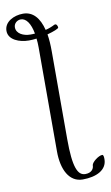

<svg xmlns="http://www.w3.org/2000/svg" viewBox="-196 -759 637 1099"><g transform="rotate(-10 122.5 -209.0)"><path d="M68 -582C59 -581 50 -581 41 -581C3 -581 -39 -599 -39 -637C-39 -659 -20 -676 2 -676C33 -676 57 -642 68 -582ZM-90 -625C-90 -572 -26 -549 27 -549C41 -549 56 -550 72 -552C74 -536 75 -519 75 -500V104C75 211 115 288 193 288C272 288 335 258 335 195C335 182 334 169 326 169C305 169 263 201 263 219C263 238 249 260 213 260C169 260 145 211 145 45V-465C145 -502 143 -535 138 -565C176 -575 205 -587 205 -593C205 -601 199 -619 185 -612C170 -604 152 -597 132 -592C114 -663 78 -706 20 -706C-33 -706 -90 -678 -90 -625Z"/></g></svg>

Font: EB Garamond 12
Style: Regular
Weight: 400
Version: Version 0.016+